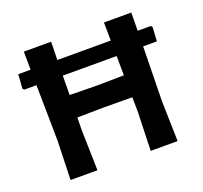

<svg xmlns="http://www.w3.org/2000/svg" viewBox="-114 -775 956 905"><g transform="rotate(-20 364.0 -322.0)"><path d="M229 -644 227 -553H495L494 -644H631L630 -553H696L702 -545L698 -475H629L624 -204L629 0H494L500 -192L499 -267L354 -268L223 -266L222 -204L227 0H92L98 -192L94 -475H33L26 -482L31 -553H93L92 -644ZM363 -376 497 -378 496 -475H226L225 -378Z"/></g></svg>

Font: Alegreya Sans
Style: Bold
Weight: 700
Designer: Juan Pablo del Peral
Foundry: Huerta Tipografica
Version: Version 2.007